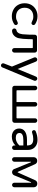

<svg xmlns="http://www.w3.org/2000/svg" viewBox="1533 -2082 779 3885"><g transform="rotate(90 1922.5 -139.5)"><path d="M177.7 -20.5Q115.2 -52.7 80.6 -112.8Q45.9 -172.9 45.9 -249Q45.9 -328.1 82 -387.7Q117.2 -445.3 176.3 -477.1Q235.4 -508.8 307.6 -508.8Q354.5 -508.8 391.1 -497.6Q427.7 -486.3 467.8 -461.9Q487.3 -448.2 487.3 -426.8Q487.3 -412.1 475.6 -399.4Q463.9 -386.7 449.2 -386.7Q439.5 -386.7 427.7 -392.6Q391.6 -411.1 369.6 -417.5Q347.7 -423.8 315.4 -423.8Q233.4 -423.8 185.1 -376.5Q136.7 -329.1 136.7 -249Q136.7 -168.9 185.1 -121.6Q233.4 -74.2 315.4 -74.2Q347.7 -74.2 369.6 -80.6Q391.6 -86.9 427.7 -105.5Q439.5 -111.3 449.2 -111.3Q463.9 -111.3 475.6 -98.6Q487.3 -85.9 487.3 -71.3Q487.3 -49.8 467.8 -36.1Q427.7 -11.7 391.1 -0.5Q354.5 10.7 307.6 10.7Q238.3 10.7 177.7 -20.5Z M555.7 -41Q555.7 -57.6 568.8 -70.8Q582 -84 600.6 -85.9Q619.1 -86.9 640.6 -113.3Q666 -145.5 672.9 -204.1Q678.7 -250 680.7 -331.1L682.6 -454.1Q682.6 -472.7 695.8 -485.8Q709 -499 727.5 -499H999Q1017.6 -499 1030.8 -485.8Q1043.9 -472.7 1043.9 -454.1V-39.1Q1043.9 -21.5 1030.3 -7.8Q1016.6 5.9 998 5.9Q979.5 5.9 966.3 -7.3Q953.1 -20.5 953.1 -39.1V-402.3Q953.1 -414.1 941.4 -414.1H785.2Q773.4 -414.1 773.4 -402.3L771.5 -322.3Q768.6 -247.1 765.6 -213.4Q762.7 -179.7 752.9 -127.9Q746.1 -95.7 728 -67.4Q710 -39.1 682.6 -19.5Q645.5 5.9 600.6 5.9Q583 5.9 569.3 -7.8Q555.7 -21.5 555.7 -41Z M1260.7 186.5Q1260.7 178.7 1263.7 170.9L1327.1 7.8L1143.6 -439.5Q1139.6 -448.2 1139.6 -458Q1139.6 -476.6 1152.8 -490.2Q1166 -503.9 1184.6 -503.9Q1198.2 -503.9 1210 -496.1Q1221.7 -488.3 1226.6 -475.6L1376 -105.5L1528.3 -473.6Q1541 -503.9 1570.3 -503.9Q1588.9 -503.9 1602.1 -490.2Q1615.2 -476.6 1615.2 -458Q1615.2 -449.2 1612.3 -441.4L1345.7 199.2Q1332 230.5 1303.7 230.5Q1286.1 230.5 1273.4 217.3Q1260.7 204.1 1260.7 186.5Z M1715.8 -44.9V-459Q1715.8 -477.5 1729 -490.7Q1742.2 -503.9 1760.7 -503.9Q1779.3 -503.9 1793 -490.7Q1806.6 -477.5 1806.6 -459V-95.7Q1806.6 -84 1818.4 -84H2044.9V-459Q2044.9 -477.5 2058.1 -490.7Q2071.3 -503.9 2089.8 -503.9Q2108.4 -503.9 2122.1 -490.7Q2135.7 -477.5 2135.7 -459V-84H2362.3Q2374 -84 2374 -95.7V-459Q2374 -477.5 2387.2 -490.7Q2400.4 -503.9 2418.9 -503.9Q2437.5 -503.9 2451.2 -490.7Q2464.8 -477.5 2464.8 -459V-44.9Q2464.8 -26.4 2451.2 -12.7Q2437.5 1 2418.9 1H1760.7Q1742.2 1 1729 -12.7Q1715.8 -26.4 1715.8 -44.9Z M2661.1 -6.8Q2623 -24.4 2601.6 -58.6Q2580.1 -92.8 2580.1 -136.7Q2580.1 -212.9 2639.2 -254.4Q2698.2 -295.9 2805.7 -295.9H2922.9V-302.7Q2922.9 -365.2 2892.1 -394Q2861.3 -422.9 2793 -422.9Q2758.8 -422.9 2730.5 -417.5Q2702.1 -412.1 2663.1 -399.4L2650.4 -397.5Q2635.7 -397.5 2624.5 -408.7Q2613.3 -419.9 2613.3 -435.5Q2613.3 -463.9 2639.6 -473.6Q2721.7 -508.8 2808.6 -508.8Q2876 -508.8 2923.8 -481.4Q2967.8 -455.1 2990.7 -412.1Q3013.7 -369.1 3013.7 -315.4V-39.1Q3013.7 -20.5 3000 -7.3Q2986.3 5.9 2967.8 5.9Q2949.2 5.9 2936 -7.3Q2922.9 -20.5 2922.9 -39.1V-62.5Q2852.5 10.7 2740.2 10.7Q2698.2 10.7 2661.1 -6.8ZM2773.4 -69.3Q2814.5 -69.3 2854 -88.9Q2893.6 -108.4 2922.9 -141.6V-222.7H2817.4Q2670.9 -222.7 2670.9 -146.5Q2670.9 -69.3 2773.4 -69.3Z M3161.1 -39.1V-436.5Q3161.1 -462.9 3180.2 -482.4Q3199.2 -502 3225.6 -502H3241.2Q3259.8 -502 3276.4 -490.7Q3293 -479.5 3301.8 -460L3456.1 -114.3Q3459 -107.4 3463.9 -107.4Q3468.8 -107.4 3471.7 -114.3L3627 -461.9Q3635.7 -481.4 3652.3 -492.7Q3668.9 -503.9 3687.5 -503.9H3704.1Q3730.5 -503.9 3749.5 -484.4Q3768.6 -464.8 3768.6 -438.5V-39.1Q3768.6 -20.5 3754.9 -7.3Q3741.2 5.9 3722.7 5.9Q3704.1 5.9 3690.9 -7.3Q3677.7 -20.5 3677.7 -39.1V-371.1Q3677.7 -379.9 3671.9 -379.9Q3667 -379.9 3665 -374L3527.3 -36.1Q3520.5 -18.6 3502.4 -6.3Q3484.4 5.9 3463.9 5.9Q3443.4 5.9 3425.3 -6.3Q3407.2 -18.6 3400.4 -36.1L3264.6 -372.1Q3263.7 -377.9 3257.8 -377.9Q3252 -377.9 3252 -369.1V-39.1Q3252 -20.5 3238.3 -7.3Q3224.6 5.9 3206.1 5.9Q3187.5 5.9 3174.3 -7.3Q3161.1 -20.5 3161.1 -39.1Z"/></g></svg>

Font: jf-openhuninn-2.0
Style: Regular
Weight: 400
Designer: [Kosugi Maru]
Designed by MOTOYA      

[Varela Round]
Joe Prince (Latin component); Avraham Cornfeld (Hebrew component)
Foundry: justfont CO.,LTD.
Version: 2.0